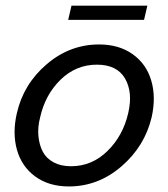

<svg xmlns="http://www.w3.org/2000/svg" viewBox="-20 -654 598 682"><path d="M222.2 -583.5 233.9 -633.8H503.4L491.7 -583.5ZM224.6 8.3Q153.8 8.3 105.5 -26.9Q57.1 -62 40.3 -121.6Q23.4 -181.2 40 -252.4Q63.5 -355.5 145.8 -425.8Q228 -496.1 332 -496.1Q402.8 -496.1 451.4 -461.4Q500 -426.8 517.3 -367.7Q534.7 -308.6 518.6 -237.3Q494.1 -134.3 411.4 -63Q328.6 8.3 224.6 8.3ZM232.4 -63.5Q306.6 -63.5 361.8 -117.7Q417 -171.9 435.5 -252.4Q452.6 -326.2 424.1 -375.2Q395.5 -424.3 324.2 -424.3Q250 -424.3 195.3 -371.1Q140.6 -317.9 122.6 -237.3Q113.3 -201.7 116.5 -170.2Q119.6 -138.7 132.1 -115Q144.5 -91.3 170.4 -77.4Q196.3 -63.5 232.4 -63.5Z"/></svg>

Font: HK Grotesk Medium Legacy Italic
Style: Regular
Weight: 500
Italic angle: -13°
Designer: Alfredo Marco Pradil
Foundry: Hanken Design Co.
Version: Version 2.022;PS 002.022;hotconv 1.0.88;makeotf.lib2.5.64775